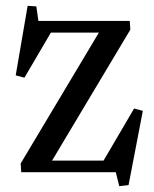

<svg xmlns="http://www.w3.org/2000/svg" viewBox="-20 -592 531 660"><path d="M75 -572 105 -570 112 -520H426L428 -490L159 -40H336L441 -219L471 -211L422 44L390 48L378 0H53L51 -30L320 -480H155L64 -325L34 -333Z"/></svg>

Font: Minipax
Style: Regular
Weight: 400
Designer: Raphaël Ronot
Foundry: Velvetyne Type Foundry
Version: Version 1.000